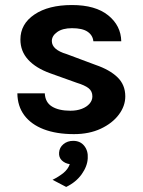

<svg xmlns="http://www.w3.org/2000/svg" viewBox="-20 -519 567 763"><path d="M274 14Q204 14 153.8 -5.3Q103.7 -24.6 76.6 -60.8Q49.6 -97 49 -148.1H158Q159.7 -112.1 186.7 -95.6Q213.6 -79 259.9 -79Q285.5 -79 305.2 -86.6Q324.9 -94.2 336 -107.2Q347.1 -120.1 347.1 -136Q347.1 -156.5 332.2 -168.3Q317.3 -180.2 285 -190L179 -228Q122.2 -248.5 91.7 -282Q61.1 -315.5 61.1 -362Q61.1 -423.7 116.8 -461.3Q172.4 -499 266.1 -499Q359.2 -499 409.9 -458.1Q460.6 -417.3 461.9 -355H351Q348.7 -378.9 328 -393Q307.4 -407 266.1 -407Q228.6 -407 207.3 -391.7Q186 -376.5 186 -356Q186 -321.4 245 -304L360 -261Q416.1 -241.8 447 -211.8Q477.9 -181.8 477.9 -136Q477.9 -97.6 452.1 -63.3Q426.3 -29 380.4 -7.5Q334.4 14 274 14ZM243 223.9 188.8 195.5Q213.3 183.5 231.8 168.5Q250.3 153.5 257.3 133.4Q238.3 130.5 225.8 118.5Q213.3 106.5 214.8 87.3Q216.1 67.3 232 54Q247.9 40.7 270.8 40.7Q299 40.7 314.8 60.6Q330.7 80.5 328.7 110Q327.2 141.6 304.6 173.4Q282 205.1 243 223.9Z"/></svg>

Font: Karla
Style: Regular
Weight: 400
Designer: Jonathan Pinhorn
Version: Version 2.004;gftools[0.9.33]